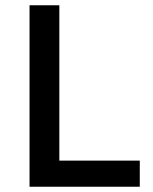

<svg xmlns="http://www.w3.org/2000/svg" viewBox="-20 -708 579 728"><path d="M92 0V-688H205V-99H510V0Z"/></svg>

Font: Saira Thin Medium
Style: Regular
Weight: 500
Version: Version 1.101